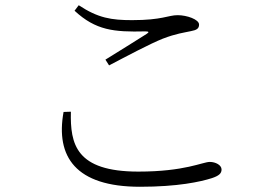

<svg xmlns="http://www.w3.org/2000/svg" viewBox="-20 -717 1040 734"><path d="M265 -676C346 -601 415 -594 535 -597C550 -597 551 -594 540 -587C501 -562 436 -522 383 -489L397 -467C462 -501 554 -550 602 -569C654 -589 683 -592 710 -598C732 -602 741 -608 741 -623C741 -643 694 -659 659 -659C623 -659 600 -640 485 -640C406 -640 355 -648 281 -697ZM251 -290C248 -166 270 -61 509 -61C687 -61 755 -98 782 -98C804 -98 827 -86 827 -69C827 -54 817 -45 790 -36C746 -22 660 -3 515 -3C269 -3 192 -118 223 -289Z"/></svg>

Font: Noto Serif HK Light
Style: Regular
Weight: 300
Designer: Ryoko NISHIZUKA 西塚涼子 (kana & ideographs); Frank Grießhammer (Latin, Greek & Cyrillic); Wenlong ZHANG 张文龙 (bopomofo); San
Foundry: Adobe
Version: Version 2.001;hotconv 1.1.0;makeotfexe 2.6.0